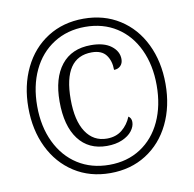

<svg xmlns="http://www.w3.org/2000/svg" viewBox="-81 -806 908 899"><g transform="rotate(-10 373.0 -357.0)"><path d="M47 -358Q47 -463 87.5 -546.5Q128 -630 202 -677Q276 -724 373 -724Q470 -724 544 -677Q618 -630 658.5 -546.5Q699 -463 699 -357Q699 -251 658.5 -167.5Q618 -84 544 -37Q470 10 373 10Q276 10 202 -37.5Q128 -85 87.5 -168.5Q47 -252 47 -358ZM657 -358Q657 -454 622 -528.5Q587 -603 523 -644Q459 -685 374 -685Q289 -685 224 -643.5Q159 -602 124 -528Q89 -454 89 -358Q89 -261 125 -186Q161 -111 225.5 -70Q290 -29 375 -29Q460 -29 524 -70.5Q588 -112 622.5 -186.5Q657 -261 657 -358ZM196 -361Q196 -472 245 -534Q294 -596 386 -596Q448 -596 482 -570Q516 -544 516 -507Q516 -487 504 -475Q492 -463 473 -463Q473 -506 452 -534Q431 -562 384 -562Q249 -562 249 -362Q249 -261 285 -206.5Q321 -152 385 -152Q428 -152 457 -175.5Q486 -199 501 -236Q515 -227 515 -208Q515 -187 499 -166Q483 -145 452 -131.5Q421 -118 379 -118Q292 -118 244 -181.5Q196 -245 196 -361Z"/></g></svg>

Font: Noto Serif NarrowLight
Style: Regular
Weight: 300
Width: 4
Designer: Monotype Design Team
Foundry: Monotype Imaging Inc.
Version: Version 1.001